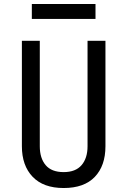

<svg xmlns="http://www.w3.org/2000/svg" viewBox="-20 -935 640 965"><path d="M300 10Q198 10 144 -46.5Q90 -103 90 -200V-730H180V-200Q180 -140 209.5 -105Q239 -70 300 -70Q360 -70 390 -105Q420 -140 420 -200V-730H510V-200Q510 -102 456.5 -46Q403 10 300 10ZM140 -840V-915H460V-840Z"/></svg>

Font: JetBrains Mono Zero
Style: Regular-Zero
Weight: 400
Designer: Philipp Nurullin, Konstantin Bulenkov
Foundry: JetBrains
Version: Version 2.211